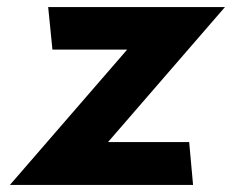

<svg xmlns="http://www.w3.org/2000/svg" viewBox="-20 -512 655 542"><path d="M525 10 514 -111H285L615 -492H116L128 -372H339L8 10Z"/></svg>

Font: Bluebird
Style: SfBdObl
Weight: 700
Designer: Jasper
Foundry: Cannot Into Space Fonts
Version: Version 0.98